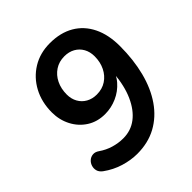

<svg xmlns="http://www.w3.org/2000/svg" viewBox="-197 -849 993 993"><g transform="rotate(-45 300.0 -352.5)"><path d="M239 10Q193 10 143.5 -5Q94 -20 50 -52Q33 -65 29 -81Q25 -97 30 -112.5Q35 -128 47 -138.5Q59 -149 75.5 -150.5Q92 -152 109 -140Q139 -119 174 -108.5Q209 -98 245 -98Q301 -98 343.5 -130.5Q386 -163 413.5 -224Q441 -285 448 -372L451 -407H463Q456 -359 426 -324.5Q396 -290 354 -271.5Q312 -253 267 -253Q211 -253 168.5 -280Q126 -307 102 -353Q78 -399 78 -454Q78 -529 109.5 -588Q141 -647 196.5 -681Q252 -715 324 -715Q401 -715 456 -683Q511 -651 540.5 -591Q570 -531 570 -448Q570 -348 548.5 -264Q527 -180 484.5 -118.5Q442 -57 380.5 -23.5Q319 10 239 10ZM308 -355Q348 -355 377.5 -374.5Q407 -394 423.5 -427.5Q440 -461 440 -503Q440 -536 426 -561Q412 -586 387 -600Q362 -614 329 -614Q290 -614 260.5 -594.5Q231 -575 214.5 -541.5Q198 -508 198 -465Q198 -433 212 -408Q226 -383 251 -369Q276 -355 308 -355Z"/></g></svg>

Font: Nunito Variable Extra Light
Style: Italic
Weight: 200
Italic angle: -9°
Designer: Vernon Adams
Foundry: Vernon Adams
Version: Version 3.602